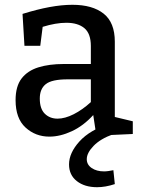

<svg xmlns="http://www.w3.org/2000/svg" viewBox="-20 -560 592 801"><path d="M382 6 369 -80Q328 -35 279.5 -12.5Q231 10 186 10Q128 10 86.5 -28Q45 -66 45 -142Q45 -200 70 -232.5Q95 -265 140 -279Q185 -293 246 -293H359V-368Q359 -420 332 -442.5Q305 -465 257 -465Q213 -465 158 -448L148 -369H82L74 -502Q135 -521 186.5 -530.5Q238 -540 282 -540Q366 -540 412.5 -503Q459 -466 459 -386V-72L534 -54V-1ZM146 -149Q146 -106 167 -85.5Q188 -65 220 -65Q251 -65 287.5 -83.5Q324 -102 359 -134V-229H262Q196 -229 171 -209Q146 -189 146 -149ZM385 221Q333 221 300.5 195.5Q268 170 268 126Q268 78 311.5 30Q355 -18 441 -46L452 0Q399 19 370.5 48.5Q342 78 342 104Q342 127 362.5 141Q383 155 414 155Q423 155 433 153.5Q443 152 453 150L459 208Q420 221 385 221Z"/></svg>

Font: Bitter Medium
Style: Regular
Weight: 500
Designer: Sol Matas, and Bitter project Authors
Foundry: Sol Matas
Version: Version 2.001